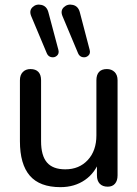

<svg xmlns="http://www.w3.org/2000/svg" viewBox="-20 -789 586 819"><path d="M65 -186.4V-446.7Q65 -469.2 77.4 -481.8Q89.8 -494.4 109.8 -494.4Q132.3 -494.4 143.8 -482.1Q155.2 -469.9 155.2 -446.7V-186.6Q155.2 -125.3 180.3 -96Q205.3 -66.7 258.5 -66.7Q317.8 -66.7 354.5 -106.4Q391.2 -146.2 391.2 -211.4V-446.7Q391.2 -469.9 402.4 -482.1Q413.5 -494.4 436 -494.4Q456 -494.4 468.8 -481.8Q481.5 -469.2 481.5 -446.7V-41.1Q481.5 -18.2 470.5 -5.5Q459.6 7.3 439.5 7.3Q417.6 7.3 405.5 -5.3Q393.5 -17.9 393.5 -41.1V-127.9L406.7 -109.1Q386.8 -52.1 342.5 -21.4Q298.1 9.3 237.9 9.3Q149.4 9.3 107.2 -39.6Q65 -88.5 65 -186.4ZM320.4 -737 362.6 -575.8Q366.5 -560.9 356.8 -551.8Q347.1 -542.7 333.3 -545Q319.5 -547.3 313.4 -560.9L246.9 -719.3Q236.5 -743.4 252.4 -758.3Q268.3 -773.3 290.9 -768Q313.5 -762.8 320.4 -737ZM186.3 -737 229.2 -575.8Q233 -560.9 223.3 -551.8Q213.6 -542.7 199.9 -545Q186.1 -547.3 180 -560.9L113.5 -719.3Q103.1 -743.4 118.7 -758.3Q134.3 -773.3 156.8 -768Q179.4 -762.8 186.3 -737Z"/></svg>

Font: SN Pro Thin
Style: Regular
Weight: 200
Designer: Tobias Whetton
Foundry: Supernotes
Version: Version 1.003;Glyphs 3.3 (3324)